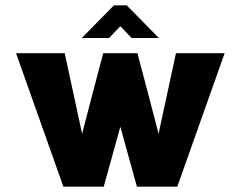

<svg xmlns="http://www.w3.org/2000/svg" viewBox="-20 -698 901 718"><path d="M638 -499 573 -198C554 -272 512 -431 494 -499H366C348 -431 306 -272 287 -198L222 -499H40L217 0H368L430 -224L492 0H643L820 -499ZM454 -678H406L286 -556H388L430 -600L472 -556H574Z"/></svg>

Font: Maven Pro
Style: Black
Weight: 900
Designer: Joe Prince
Foundry: Joe Prince
Version: Version 1.003